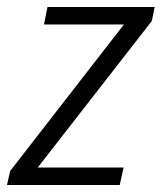

<svg xmlns="http://www.w3.org/2000/svg" viewBox="-34 -530 463 550"><path d="M-14 0 -5 -40 321 -460H92L102 -510H409L401 -470L74 -50H320L309 0Z"/></svg>

Font: Radio Canada Condensed Light
Style: Italic
Weight: 300
Width: 3
Italic angle: -12°
Designer: Charles Daoud, Etienne Aubert Bonn, Alexandre Saumier Demers, Jacques Le Bailly
Foundry: Radio-Canada
Version: Version 2.104; ttfautohint (v1.8.4.7-5d5b);gftools[0.9.28.de